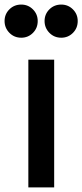

<svg xmlns="http://www.w3.org/2000/svg" viewBox="-76 -810 360 840"><path d="M48 -549H161V10H48ZM-56 -718Q-56 -748 -35 -769Q-14 -790 17 -790Q47 -790 68 -769Q89 -748 89 -718Q89 -687 68 -666Q47 -645 17 -645Q-14 -645 -35 -666.5Q-56 -688 -56 -718ZM192 -790Q222 -790 243 -769Q264 -748 264 -718Q264 -687 243 -666Q222 -645 192 -645Q161 -645 140 -666.5Q119 -688 119 -718Q119 -748 140 -769Q161 -790 192 -790Z"/></svg>

Font: BLUETTI 2.0 Medium
Style: Italic
Weight: 500
Designer: Stijn de Vries
Foundry: tokotype
Version: Version 2.005;October 31, 2023;FontCreator 14.0.0.2814 64-bi